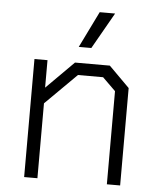

<svg xmlns="http://www.w3.org/2000/svg" viewBox="-52 -763 664 807"><g transform="rotate(5 280.0 -359.0)"><path d="M80 -498H135V-382L251 -498H398L485 -411V0H429V-393L374 -447H268L136 -316V0H80ZM336 -718H401L314 -565H261Z"/></g></svg>

Font: Chakra Petch Light
Style: Regular
Weight: 300
Designer: Katatrad Aksorn Co.,Ltd.
Foundry: Cadson Demak Co.,Ltd.
Version: Version 1.000; ttfautohint (v1.6)